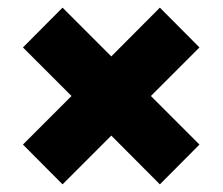

<svg xmlns="http://www.w3.org/2000/svg" viewBox="-20 -631 582 502"><path d="M143.5 -149 40 -253 167 -380 40 -507 143.5 -611 271 -483.5 398 -611 501.5 -507 374.5 -380 501.5 -253 398 -149 271 -276.5Z"/></svg>

Font: Encode Sans SemiExpanded SemiExpanded ExtraBold
Style: Regular
Weight: 800
Width: 6
Designer: Multiple Designers
Foundry: Impallari Type
Version: Version 3.000; ttfautohint (v1.8.3) -l 8 -r 50 -G 200 -x 14 